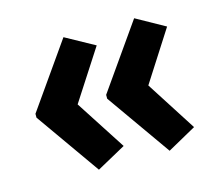

<svg xmlns="http://www.w3.org/2000/svg" viewBox="-73 -586 708 627"><g transform="rotate(-15 281.0 -272.0)"><path d="M189 -48 287 -102 177 -272 287 -442 189 -496 36 -278V-265ZM428 -48 525 -102 416 -272 525 -442 428 -496 275 -278V-265Z"/></g></svg>

Font: Kathrein 77 Bold Condensed
Style: Regular
Weight: 700
Width: 3
Designer: Lazydogs Typefoundry, based on Open Sans by Ascender Corporation
Foundry: Lazydogs Typefoundry
Version: Version 1.003;PS 001.003;hotconv 1.0.88;makeotf.lib2.5.64775